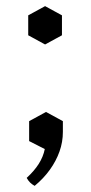

<svg xmlns="http://www.w3.org/2000/svg" viewBox="-20 -475 297 626"><path d="M127 -455 182 -425V-360L127 -330L72 -360V-425ZM130 -110 185 -80V-45Q185 -12 174 19Q163 50 142.5 78.5Q122 107 93 131Q84 126 78 120Q72 114 67 105Q92 82 106.5 59Q121 36 126 11L75 -15V-80Z"/></svg>

Font: Poltawski Nowy
Style: Regular
Weight: 400
Designer: Adam Pótawski, Mateusz Machalski, Borys Kosmynka, Ania Wieluska
Foundry: Capitalics.wtf
Version: Version 1.001;gftools[0.9.25]